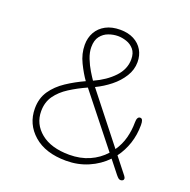

<svg xmlns="http://www.w3.org/2000/svg" viewBox="-115 -737 849 857"><g transform="rotate(20 309.5 -309.0)"><path d="M76 -165Q76 -213.5 100.2 -248.8Q124.5 -284 163.8 -310Q203 -336 248 -356.5Q228 -384 208 -424.8Q188 -465.5 188 -508Q188 -541.5 203 -568Q218 -594.5 246.5 -609.8Q275 -625 315 -625Q352.5 -625 379.8 -610.8Q407 -596.5 421.5 -571.8Q436 -547 436 -515Q436 -479 416 -446.8Q396 -414.5 364 -389Q332 -363.5 295.5 -346L476 -117Q498 -148.5 507.5 -184.8Q517 -221 517 -258Q517 -286.5 532.5 -286.5Q540 -286.5 543.2 -279Q546.5 -271.5 546.5 -257Q546.5 -210 532.8 -168.8Q519 -127.5 494 -94L553.5 -18.5Q559 -11 559 -6.5Q559 -0.5 554.5 2.5Q550 5.5 544.5 5.5Q538.5 5.5 533.8 1.5Q529 -2.5 522 -11L474.5 -71Q439.5 -34.5 391 -13.5Q342.5 7.5 286 7.5Q188 7.5 132 -41.5Q76 -90.5 76 -165ZM106.5 -163Q106.5 -102 155.2 -62.2Q204 -22.5 290.5 -22.5Q342.5 -22.5 384.8 -41Q427 -59.5 457 -93L266.5 -333Q223 -313.5 186.5 -290.2Q150 -267 128.2 -236.2Q106.5 -205.5 106.5 -163ZM219 -508Q219 -483 230 -455.2Q241 -427.5 255 -404.5Q269 -381.5 277.5 -369.5Q334 -395 369.8 -432.8Q405.5 -470.5 405.5 -517.5Q405.5 -547 391 -564Q376.5 -581 355.5 -588Q334.5 -595 315 -595Q293 -595 270.8 -587Q248.5 -579 233.8 -560Q219 -541 219 -508Z"/></g></svg>

Font: Sono ExtraLight Monospace ExtraLight
Style: Regular
Weight: 250
Version: Version 2.112